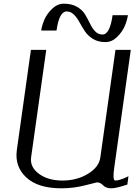

<svg xmlns="http://www.w3.org/2000/svg" viewBox="-20 -1020 728 1040"><path d="M583 0Q553.7 0 538.6 -16.1Q523.4 -32.2 504.9 -32.2Q502.9 -32.2 440.9 -16.1Q378.9 0 312.5 0Q185.5 0 122.1 -59.1Q58.6 -118.2 71.3 -208L147.5 -750H230.5L148.4 -167Q141.6 -115.2 190.9 -78.6Q240.2 -42 318.4 -42Q396.5 -42 456.5 -78.6Q516.6 -115.2 523.4 -167L605.5 -750H688.5L598.6 -110.4Q588.9 -42 604.5 -42Q628.9 -42 675.8 -65.4L669.9 -20.5Q609.4 0 583 0ZM672.9 -937.5Q668.9 -910.2 655.8 -878.9Q642.6 -847.7 614.3 -819.8Q585.9 -792 550.8 -792Q511.7 -792 483.9 -809.1Q456.1 -826.2 439.9 -850.6Q423.8 -875 410.6 -899.4Q397.5 -923.8 380.4 -940.9Q363.3 -958 340.8 -958Q300.8 -958 286.1 -854.5H203.1Q207 -881.8 220.2 -913.1Q233.4 -944.3 262.2 -972.2Q291 -1000 326.2 -1000Q368.2 -1000 397.5 -982.9Q426.8 -965.8 441.4 -940.9Q456.1 -916 467.8 -891.6Q479.5 -867.2 495.6 -850.1Q511.7 -833 535.2 -833Q575.2 -833 589.8 -937.5Z"/></svg>

Font: okolaks
Style: RegularItalic
Weight: 500
Italic angle: -8°
Version: Version 000.6.0